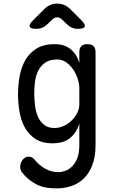

<svg xmlns="http://www.w3.org/2000/svg" viewBox="-20 -805 640 1065"><path d="M420 -120Q411 -90 396.5 -69.5Q382 -49 363.5 -35.5Q345 -22 322 -16Q299 -10 273 -10Q213 -10 175.5 -35Q138 -60 117 -99Q96 -138 88 -186.5Q80 -235 80 -281Q80 -328 88 -377Q96 -426 118 -467Q140 -508 180 -534Q220 -560 283 -560Q338 -560 372 -532Q406 -504 420 -456V-515Q420 -538 431 -549Q442 -560 465 -560Q488 -560 499 -549Q510 -538 510 -515V0Q510 63 493 108.5Q476 154 446.5 183.5Q417 213 377 226.5Q337 240 292 240Q222 240 178 215.5Q134 191 106 156Q98 147 95 138Q92 129 92 120Q92 112 95 102Q98 92 104 83.5Q110 75 119 69.5Q128 64 139 64Q150 64 158 68.5Q166 73 173 82Q184 95 198 107.5Q212 120 228.5 129.5Q245 139 264 144.5Q283 150 304 150Q322 150 342.5 142.5Q363 135 380.5 117.5Q398 100 409 71.5Q420 43 420 0ZM282 -95Q309 -95 334 -106.5Q359 -118 378 -137Q397 -156 408.5 -179Q420 -202 420 -226V-316Q420 -340 411 -368Q402 -396 386 -419.5Q370 -443 347.5 -459Q325 -475 298 -475Q255 -475 230 -457Q205 -439 191.5 -411.5Q178 -384 174 -351Q170 -318 170 -287Q170 -255 174 -221Q178 -187 190 -159Q202 -131 224 -113Q246 -95 282 -95ZM183 -645Q150 -645 145 -657Q140 -669 163 -692L226 -755Q241 -770 258.5 -777.5Q276 -785 297 -785Q318 -785 336 -777.5Q354 -770 369 -755L431 -693Q455 -669 450 -657Q445 -645 411 -645Q394 -645 379.5 -651Q365 -657 353 -669L326 -695Q312 -709 297 -709Q282 -709 268 -695L240 -668Q228 -657 214 -651Q200 -645 183 -645Z"/></svg>

Font: Maple Mono NF
Style: Regular
Weight: 400
Monospace: yes
Designer: subframe7536
Version: Version 7.000